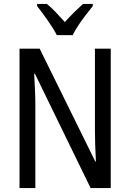

<svg xmlns="http://www.w3.org/2000/svg" viewBox="-20 -1029 666 983"><path d="M547 -66H444L159 -651H155Q157 -612 159 -571Q161 -530 161 -492V-66H80V-780H183L468 -202H471Q469 -240 467.5 -282.5Q466 -325 466 -360V-780H547ZM271 -849Q254 -882 225 -923.5Q196 -965 170 -998V-1009H220Q241 -992 265 -967Q289 -942 312 -916Q338 -945 358.5 -965Q379 -985 405 -1009H455V-998Q439 -978 419 -952Q399 -926 381 -899Q363 -872 352 -849Z"/></svg>

Font: Noto Sans Malayalam UI Condensed
Style: Regular
Weight: 400
Width: 3
Designer: Jelle Bosma - Monotype Design Team
Foundry: Monotype Imaging Inc.
Version: Version 2.104; ttfautohint (v1.8.4.7-5d5b)